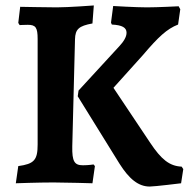

<svg xmlns="http://www.w3.org/2000/svg" viewBox="-20 -669 697 704"><path d="M118 -526V-139C118 -82 105 -68 47 -60L38 3C38 3 120 0 176 0C219 0 319 3 319 3L328 -60L323 -66C323 -66 305 -63 284 -63C253 -63 244 -77 245 -132L255 -525C256 -562 269 -574 319 -583L324 -649C324 -649 231 -642 188 -642C159 -642 54 -644 54 -644L47 -585L52 -577C52 -577 71 -578 82 -578C111 -578 118 -568 118 -526ZM268 -337 265 -316 418 -69C454 -12 488 15 529 15C547 15 644 3 644 3L652 -49L646 -58C601 -60 571 -85 531 -145L396 -347L504 -467C561 -534 592 -563 633 -579L641 -635L635 -646C635 -646 557 -642 519 -642C478 -642 395 -647 395 -647L387 -586L390 -579C428 -577 444 -568 444 -549C444 -534 434 -517 417 -499Z"/></svg>

Font: Alegreya SC
Style: Bold
Weight: 700
Designer: Juan Pablo del Peral
Foundry: Huerta Tipografica
Version: Version 2.007;PS 002.007;hotconv 1.0.88;makeotf.lib2.5.64775